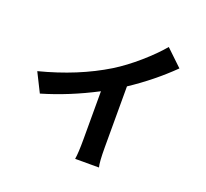

<svg xmlns="http://www.w3.org/2000/svg" viewBox="-142 -982 1283 1197"><g transform="rotate(20 500.0 -383.5)"><path d="M62 -389Q311 -453 499 -568Q575 -615 653 -683Q731 -751 781 -811L889 -708Q768 -589 620 -491V-87Q620 12 629 44H471Q478 2 478 -87V-407Q302 -315 125 -263Z"/></g></svg>

Font: Swei Fan Sans CJK TC
Style: Bold
Weight: 700
Version: Version 2.130